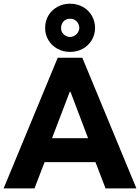

<svg xmlns="http://www.w3.org/2000/svg" viewBox="-25 -1038 771 1058"><path d="M293 -719.7H428.7L726.6 0H556.6L501 -144.5H220.7L165 0H-4.9ZM223.6 -883.8Q223.6 -921.9 241.7 -952.4Q259.8 -982.9 291.3 -1000.2Q322.8 -1017.6 361.3 -1017.6Q399.9 -1017.6 431.2 -1000.2Q462.4 -982.9 480.5 -952.4Q498.5 -921.9 499 -883.8Q498.5 -847.2 480.5 -816.9Q462.4 -786.6 431.2 -769.3Q399.9 -752 361.3 -752Q322.8 -752 291.3 -769.3Q259.8 -786.6 241.7 -816.9Q223.6 -847.2 223.6 -883.8ZM412.1 -883.8Q411.6 -905.8 397.2 -920.4Q382.8 -935.1 361.3 -934.6Q338.9 -935.1 325.2 -920.2Q311.5 -905.3 311.5 -881.8Q311.5 -862.8 325.7 -849.1Q339.8 -835.4 361.3 -834Q382.8 -835.9 396.7 -849.6Q410.6 -863.3 412.1 -883.8ZM460.4 -276.4 363.3 -532.2H359.4L261.7 -276.4Z"/></svg>

Font: Reddit Sans Fudge ExtraBold
Style: Regular
Weight: 800
Designer: Stephen Hutchings
Foundry: Reddit
Version: Version 1.011